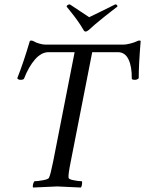

<svg xmlns="http://www.w3.org/2000/svg" viewBox="-20 -840 652 863"><path d="M537.1 -639.6Q547.4 -639.6 566.4 -644.5Q585.4 -649.4 594.7 -654.3Q606 -660.2 612.3 -656.2Q603.5 -548.8 603.5 -488.3Q595.2 -480 584 -481.4Q573.7 -481.4 572.3 -486.3Q573.2 -540.5 557.6 -573Q542 -605.5 509.8 -605.5H394.5L297.9 -113.3Q286.1 -55.7 288.1 -41Q288.6 -34.2 311.3 -29.8Q334 -25.4 347.7 -25.4Q350.1 -22 348.6 -11.2Q347.2 -0.5 342.8 2.9Q250 -2 237.3 -2Q224.1 -2 128.9 2.9Q126 -1 128.4 -11.2Q130.9 -21.5 134.8 -25.4Q148.4 -25.4 172.9 -29.8Q197.3 -34.2 200.2 -41Q207 -54.7 218.8 -113.3L315.4 -605.5H198.2Q166 -605.5 137.5 -573Q108.9 -540.5 87.9 -486.3Q84.5 -481.4 74.2 -481.4Q63 -480 57.6 -488.3Q85.4 -558.1 114.3 -656.2Q122.1 -660.2 133.8 -653.3Q141.6 -648.4 157 -644Q172.4 -639.6 182.6 -639.6ZM365.2 -698.2Q358.9 -698.2 355.5 -705.1Q348.1 -717.8 341.3 -728.3Q334.5 -738.8 326.4 -750Q318.4 -761.2 313.2 -767.8Q308.1 -774.4 296.6 -788.8Q285.2 -803.2 279.3 -810.5Q279.8 -814.9 284.4 -817.6Q289.1 -820.3 293.9 -820.3L380.9 -762.7Q454.1 -797.9 498 -820.3Q502.4 -820.3 505.4 -817.6Q508.3 -814.9 507.8 -810.5Q500 -804.7 479.7 -788.8Q459.5 -772.9 452.4 -767.3Q445.3 -761.7 430.9 -750Q416.5 -738.3 404.5 -728Q392.6 -717.8 378.9 -705.1Q370.1 -698.2 365.2 -698.2Z"/></svg>

Font: Crimson
Style: Italic
Weight: 400
Italic angle: -11°
Version: Version 0.8